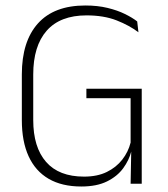

<svg xmlns="http://www.w3.org/2000/svg" viewBox="-20 -669 611 699"><path d="M276 10Q205.5 10 157.2 -18Q109 -46 84.2 -100Q59.5 -154 59.5 -231.5V-398Q59.5 -518.5 118.2 -583.8Q177 -649 290.5 -649Q335.5 -649 371.5 -640.2Q407.5 -631.5 434.5 -618.2Q461.5 -605 479.5 -591L484 -551.5Q451 -576.5 404.5 -594.8Q358 -613 295 -613Q199 -613 150 -557.2Q101 -501.5 101 -397.5V-232Q101 -133 147.8 -79.5Q194.5 -26 286 -26Q334.5 -26 369 -43Q403.5 -60 425.2 -88Q447 -116 455.5 -150V-328L465.5 -311.5H294.5V-346H496V-117.5L458 -118Q450 -86 428.5 -56.5Q407 -27 369.5 -8.5Q332 10 276 10ZM458 -132.5H496V0H455.5Z"/></svg>

Font: Anek Telugu Medium ExtraLight
Style: Regular
Weight: 250
Version: Version 1.003